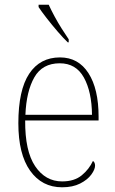

<svg xmlns="http://www.w3.org/2000/svg" viewBox="-20 -786 489 816"><path d="M244 10Q158 10 108 -60.5Q58 -131 58 -262Q58 -403 104 -472.5Q150 -542 235 -542Q313 -542 356 -475Q399 -408 399 -290V-274H87Q86 -144 129.5 -79.5Q173 -15 244 -15Q296 -15 327.5 -41Q359 -67 375 -102Q384 -96 384 -82Q384 -66 368 -44Q352 -22 320.5 -6Q289 10 244 10ZM371 -298Q370 -396 336.5 -456.5Q303 -517 234 -517Q160 -517 126 -457.5Q92 -398 88 -298ZM268 -606Q249 -624 224.5 -652.5Q200 -681 177.5 -710Q155 -739 144 -756V-766H187Q197 -744 211.5 -717Q226 -690 242.5 -664Q259 -638 272 -619V-606Z"/></svg>

Font: Noto Serif Hebrew SemiCondensed Thin
Style: Regular
Weight: 100
Width: 4
Designer: Monotype Design Team
Foundry: Monotype Imaging Inc.
Version: Version 2.004; ttfautohint (v1.8.4.7-5d5b)